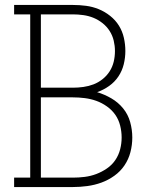

<svg xmlns="http://www.w3.org/2000/svg" viewBox="-20 -755 640 775"><path d="M37 0V-38H102V-697H37V-735H274Q301 -735 327.5 -731.5Q354 -728 378.5 -718Q403 -708 424.5 -691Q446 -674 460 -651.5Q474 -629 480 -602.5Q486 -576 486 -549Q486 -522 479.5 -495.5Q473 -469 458 -446.5Q443 -424 420.5 -408Q398 -392 372 -383Q402 -374 429.5 -358Q457 -342 477 -317.5Q497 -293 505.5 -262Q514 -231 514 -200Q514 -170 506.5 -141Q499 -112 482.5 -87.5Q466 -63 441.5 -45.5Q417 -28 389.5 -18Q362 -8 332.5 -4Q303 0 274 0ZM145 -401H274Q295 -401 316.5 -404Q338 -407 357.5 -414.5Q377 -422 394 -435.5Q411 -449 422.5 -467Q434 -485 439 -506Q444 -527 444 -549Q444 -570 439 -591Q434 -612 422.5 -630Q411 -648 394 -661.5Q377 -675 357.5 -683Q338 -691 316.5 -694Q295 -697 274 -697H145ZM145 -38H274Q298 -38 322 -41Q346 -44 368.5 -52.5Q391 -61 411.5 -75Q432 -89 445.5 -109Q459 -129 465 -152.5Q471 -176 471 -200Q471 -224 465 -248Q459 -272 445.5 -291.5Q432 -311 411.5 -325.5Q391 -340 368.5 -348Q346 -356 322 -359Q298 -362 274 -362H145Z"/></svg>

Font: Iosevka Curly Slab XLtEx
Style: Regular
Weight: 200
Width: 7
Monospace: yes
Designer: Belleve Invis
Foundry: Belleve Invis
Version: Version 11.1.0; ttfautohint (v1.8.3)